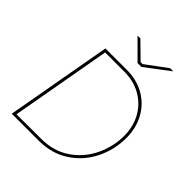

<svg xmlns="http://www.w3.org/2000/svg" viewBox="-241 -1047 1196 1196"><g transform="rotate(45 357.0 -449.0)"><path d="M189 -700H378Q466 -700 534 -660.5Q602 -621 639 -552Q676 -483 676 -398Q676 -294 630.5 -202.5Q585 -111 500 -55.5Q415 0 302 0H64ZM73 -18 305 -19Q414 -19 493.5 -73.5Q573 -128 615 -215Q657 -302 657 -398Q657 -479 621 -543.5Q585 -608 521 -644.5Q457 -681 374 -681H192L207 -690L85 -5ZM274 -898H299L404 -795H422L561 -898H589L429 -777H395Z"/></g></svg>

Font: Fixel Italic Variable 20240409 Display Thin
Style: Italic
Weight: 100
Italic angle: -10°
Designer: AlfaBravo + MacPaw
Foundry: Kyrylo Tkachov, Marchela Mozhyna, Serhii Makarenko, Maria Weinstein, Zakhar Kryvoshyya
Version: Version 1.211;Glyphs 3.2 (3225)